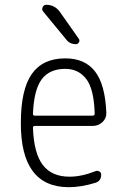

<svg xmlns="http://www.w3.org/2000/svg" viewBox="-20 -775 540 805"><path d="M253.9 -486.3Q187.5 -486.3 154.8 -442.4Q122.1 -398.4 118.2 -297.9Q118.2 -290 126 -290H368.2Q377 -290 377 -298.8Q374 -402.3 341.3 -444.3Q308.6 -486.3 253.9 -486.3ZM268.6 9.8Q66.4 9.8 67.4 -259.8Q67.4 -399.4 113.3 -464.8Q159.2 -530.3 253.9 -530.3Q335.9 -530.3 378.4 -475.6Q420.9 -420.9 425.8 -302.7Q426.8 -279.3 409.7 -263.2Q392.6 -247.1 369.1 -247.1H126Q118.2 -247.1 118.2 -238.3Q122.1 -131.8 159.7 -83Q197.3 -34.2 271.5 -34.2Q322.3 -34.2 380.9 -57.6Q388.7 -60.5 396.5 -56.2Q404.3 -51.8 404.3 -43Q404.3 -16.6 380.9 -8.8Q320.3 9.8 268.6 9.8ZM173.8 -754.9Q210 -754.9 231.4 -724.6L310.5 -612.3Q315.4 -605.5 311 -597.7Q306.6 -589.8 298.8 -589.8Q271.5 -589.8 256.8 -610.4L161.1 -726.6Q154.3 -734.4 158.7 -744.6Q163.1 -754.9 173.8 -754.9Z"/></svg>

Font: Rounded-X Mgen+ 1m light
Style: Regular
Weight: 200
Designer: [Source Han Sans]
Ryoko NISHIZUKA  (kana & ideographs); Paul D. Hunt (Latin, Greek & Cyrillic); Wenlong ZHANG  (bopomofo
Version: Version 1.059.20150602